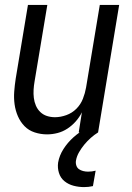

<svg xmlns="http://www.w3.org/2000/svg" viewBox="-20 -540 540 783"><path d="M172 8Q146 8 121.5 0Q97 -8 80 -25.5Q63 -43 53 -66Q43 -89 39.5 -114.5Q36 -140 38 -166.5Q40 -193 44 -219L94 -520H173L121 -208Q118 -191 117 -174Q116 -157 118 -140.5Q120 -124 126.5 -109Q133 -94 144.5 -83Q156 -72 171.5 -67Q187 -62 204 -62Q227 -62 250.5 -70.5Q274 -79 291.5 -96.5Q309 -114 318 -137Q327 -160 331 -183L387 -520H466L380 0H301L314 -82Q304 -62 289 -45Q274 -28 255 -15.5Q236 -3 214.5 2.5Q193 8 172 8ZM323 223Q301 223 280 217.5Q259 212 243 199Q227 186 220.5 165.5Q214 145 217 123Q222 94 239 67.5Q256 41 279.5 20Q303 -1 330.5 -16Q358 -31 386 -39L380 0Q364 10 350 22.5Q336 35 324 49.5Q312 64 302.5 80.5Q293 97 290 114Q288 124 291 134Q294 144 301.5 149.5Q309 155 319 157.5Q329 160 339 160Q347 160 355 159Q363 158 370 156L359 219Q350 221 341 222Q332 223 323 223Z"/></svg>

Font: Iosevka Oblique
Style: Regular
Weight: 400
Italic angle: -9°
Monospace: yes
Designer: Belleve Invis
Foundry: Belleve Invis
Version: Version 32.5.0; ttfautohint (v1.8.4)